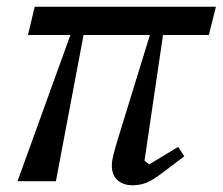

<svg xmlns="http://www.w3.org/2000/svg" viewBox="-20 -538 661 570"><path d="M189 -434H63L83 -518H621L600 -434H464L409 -61L423 -50L509 -102L527 -74L461 -24Q433 -3 414.5 4.5Q396 12 373 12Q346 12 329 -3Q312 -18 312 -46Q312 -59 316 -75.5Q320 -92 328 -119L425 -434H228L146 0H32Z"/></svg>

Font: IBM Plex Serif Text
Style: Italic
Weight: 450
Italic angle: -14°
Designer: Mike Abbink, Paul van der Laan, Pieter van Rosmalen
Foundry: Bold Monday
Version: Version 3.001